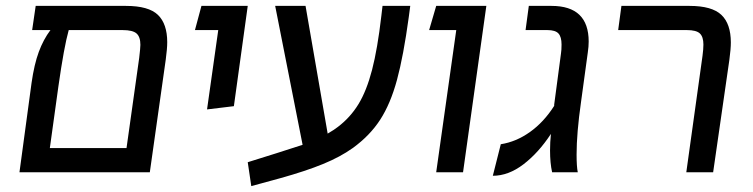

<svg xmlns="http://www.w3.org/2000/svg" viewBox="-20 -584 2554 651"><path d="M547 -441Q547 -419 542 -382L488 0H46L87 -303Q96 -366 111.5 -408Q127 -450 151 -482H89L101 -564H407Q484 -564 515.5 -533.5Q547 -503 547 -441ZM456 -432Q456 -459 443 -470.5Q430 -482 396 -482H213Q197 -425 178 -291L149 -82H409L452 -388Q456 -422 456 -432Z M720 -482H641L663 -564H820L773 -224L682 -213Z M1371 -564 1366 -526Q1348 -394 1326 -313Q1304 -232 1269 -178Q1234 -124 1176 -82Q1134 -52 1075.5 -28Q1017 -4 931 20L832 47L820 -34L919 -65L1006 -93L913 -564H1016L1091 -131Q1115 -145 1126 -154Q1168 -186 1195.5 -231Q1223 -276 1241.5 -347Q1260 -418 1273 -530L1277 -564Z M1527 -482H1435L1459 -564H1629L1550 0H1459Z M1976 -443Q1976 -426 1973 -406L1950 -238Q1935 -133 1935 -60Q1935 -19 1939 0H1852Q1845 -31 1845 -74Q1845 -102 1848 -130Q1806 -66 1755 -27Q1704 12 1651 12L1678 -95Q1730 -103 1777 -136.5Q1824 -170 1859 -225V-229L1882 -402Q1884 -414 1884 -433Q1884 -459 1873.5 -470.5Q1863 -482 1836 -482H1762L1773 -564H1850Q1976 -564 1976 -443Z M2362 -395Q2365 -418 2365 -433Q2365 -459 2353 -470.5Q2341 -482 2309 -482H2076L2087 -564H2318Q2394 -564 2426 -533.5Q2458 -503 2458 -440Q2458 -418 2453 -381L2398 0H2307Z"/></svg>

Font: FiraGO
Style: Italic
Weight: 400
Italic angle: -8°
Designer: bBox Type GmbH
Foundry: bBox Type GmbH
Version: Version 1.001